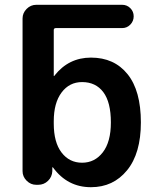

<svg xmlns="http://www.w3.org/2000/svg" viewBox="-20 -770 651 800"><path d="M204 -265V-255Q204 -177 236.5 -134.5Q269 -92 322 -92Q375 -92 408.5 -135.5Q442 -179 442 -260Q442 -344 410.5 -386Q379 -428 322 -428Q269 -428 236.5 -384.5Q204 -341 204 -265ZM131 0Q108 0 91 -17Q74 -34 74 -57V-693Q74 -716 91 -733Q108 -750 131 -750H489Q509 -750 523 -736Q537 -722 537 -702Q537 -682 523 -667.5Q509 -653 489 -653H213Q204 -653 204 -645V-454Q204 -453 205 -453Q207 -453 207 -455Q266 -530 359 -530Q456 -530 511.5 -461Q567 -392 567 -260Q567 -131 509.5 -60.5Q452 10 359 10Q261 10 201 -72Q201 -73 199 -73Q198 -73 198 -72V-57Q197 -33 180 -16.5Q163 0 139 0Z"/></svg>

Font: Rounded Mplus 1c Bold
Style: Bold
Weight: 700
Version: Version 1.059.20150529